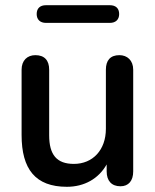

<svg xmlns="http://www.w3.org/2000/svg" viewBox="-20 -708 596 738"><path d="M237 10C304 10 359 -21 390 -76V-49C390 -13 409 8 443 8C474 8 492 -13 492 -49V-440C492 -476 469 -496 439 -496C404 -496 387 -476 387 -440V-213C387 -131 336 -78 264 -78C198 -78 169 -113 169 -188V-440C169 -476 151 -496 116 -496C85 -496 63 -476 63 -440V-189C63 -58 116 10 237 10ZM157 -620H402C425 -620 438 -633 438 -654C438 -676 425 -688 402 -688H157C134 -688 121 -676 121 -654C121 -633 134 -620 157 -620Z"/></svg>

Font: SN Pro Medium
Style: Regular
Weight: 500
Designer: Tobias Whetton
Foundry: Supernotes
Version: Version 1.003;Glyphs 3.3 (3324)